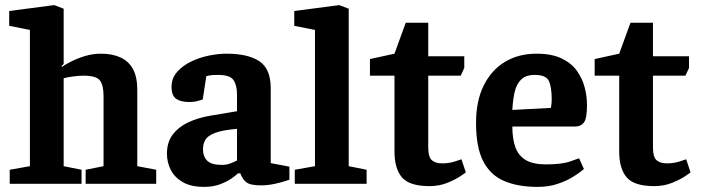

<svg xmlns="http://www.w3.org/2000/svg" viewBox="-20 -719 2741 751"><path d="M18 0V-55L97 -69V-602L16 -618V-676L192 -699L229 -685V-469L221 -461L222 -457Q234 -466 257.5 -478Q281 -490 311.5 -499.5Q342 -509 375 -509Q419 -509 451 -494.5Q483 -480 500 -449Q517 -418 517 -367V-69L591 -55V0H315V-55L385 -69V-344Q385 -384 371.5 -403.5Q358 -423 306 -423Q288 -423 266 -420Q244 -417 229 -413V-69L299 -55V0Z M779 12Q727 12 695 -6.5Q663 -25 648 -54.5Q633 -84 633 -118Q633 -163 656 -193Q679 -223 716.5 -240.5Q754 -258 800 -266L907 -284V-350Q907 -385 893.5 -405.5Q880 -426 833 -426Q807 -426 797 -423.5Q787 -421 787 -421L773 -330Q773 -330 757 -325Q741 -320 720 -320Q687 -320 669 -332.5Q651 -345 651 -379Q651 -413 672.5 -437.5Q694 -462 727 -478Q760 -494 797 -501.5Q834 -509 866 -509Q950 -509 994.5 -479.5Q1039 -450 1039 -373V-81L1112 -67V-16Q1112 -16 1095 -10.5Q1078 -5 1052.5 0.5Q1027 6 1000 6Q958 6 943 -6.5Q928 -19 920 -41H911Q904 -34 886.5 -21.5Q869 -9 841.5 1.5Q814 12 779 12ZM848 -74Q866 -74 881.5 -80Q897 -86 907 -91V-215Q848 -210 819.5 -198.5Q791 -187 782.5 -171Q774 -155 774 -135Q774 -107 790.5 -90.5Q807 -74 848 -74Z M1133 -55 1212 -69V-602L1131 -618V-676L1307 -699L1344 -685V-69L1414 -55V0H1133Z M1523 -423H1427V-488L1523 -509L1567 -630H1655V-499H1796V-453L1782 -423H1655V-144Q1655 -104 1669.5 -92Q1684 -80 1709 -80Q1737 -80 1761 -88Q1785 -96 1785 -96L1802 -45Q1803 -45 1783.5 -31.5Q1764 -18 1731.5 -4.5Q1699 9 1660 9Q1581 9 1552 -25.5Q1523 -60 1523 -126Z M2083 12Q2006 12 1952 -11Q1898 -34 1870 -88.5Q1842 -143 1842 -238Q1842 -324 1872 -384.5Q1902 -445 1955 -477Q2008 -509 2079 -509Q2138 -509 2176.5 -490.5Q2215 -472 2236.5 -442Q2258 -412 2267 -377Q2276 -342 2276 -308Q2276 -256 2264 -240Q2252 -224 2229 -224H1984Q1984 -176 1996 -143Q2008 -110 2036.5 -93Q2065 -76 2116 -76Q2178 -76 2211.5 -88Q2245 -100 2245 -100L2264 -58Q2264 -58 2251 -47.5Q2238 -37 2214 -23Q2190 -9 2157 1.5Q2124 12 2083 12ZM1984 -289 2135 -297Q2138 -315 2138 -329Q2138 -378 2127 -402Q2116 -426 2072 -426Q2037 -426 2018.5 -408Q2000 -390 1993 -359Q1986 -328 1984 -289Z M2402 -423H2306V-488L2402 -509L2446 -630H2534V-499H2675V-453L2661 -423H2534V-144Q2534 -104 2548.5 -92Q2563 -80 2588 -80Q2616 -80 2640 -88Q2664 -96 2664 -96L2681 -45Q2682 -45 2662.5 -31.5Q2643 -18 2610.5 -4.5Q2578 9 2539 9Q2460 9 2431 -25.5Q2402 -60 2402 -126Z"/></svg>

Font: Faustina VF Beta
Style: Regular
Weight: 400
Designer: Alfonso Garcia
Foundry: Omnibus-Type
Version: Version 1.006